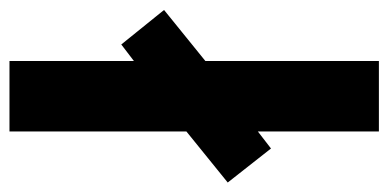

<svg xmlns="http://www.w3.org/2000/svg" viewBox="-248 -578 800 395"><g transform="rotate(-90 151.5 -380.0)"><path d="M79 0H224V-357L329 -442L258 -530L224 -504V-760H79V-396L-26 -311L44 -222L79 -249Z"/></g></svg>

Font: Noto Sans Georgian ExtraCondensed ExtraBold
Style: Regular
Weight: 800
Width: 2
Designer: Monotype Design Team, Akaki Razmadze
Foundry: Google LLC
Version: Version 2.005